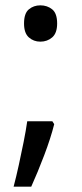

<svg xmlns="http://www.w3.org/2000/svg" viewBox="-20 -570 308 719"><path d="M70 -482Q70 -520 88 -535Q106 -550 131 -550Q157 -550 175.5 -535Q194 -520 194 -482Q194 -446 175.5 -430Q157 -414 131 -414Q106 -414 88 -430Q70 -446 70 -482ZM183 -105Q170 -53 145.5 11.5Q121 76 97 129H31Q41 91 50.5 47.5Q60 4 68.5 -38.5Q77 -81 82 -116H176Z"/></svg>

Font: Noto Sans Test
Style: Regular
Weight: 400
Version: Version 1.002; ttfautohint (v1.8.4.7-5d5b)